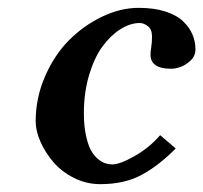

<svg xmlns="http://www.w3.org/2000/svg" viewBox="-20 -464 523 494"><path d="M237.8 9.8Q202.1 9.8 170.2 -6.3Q138.2 -22.5 117.2 -47.1Q96.2 -71.8 84 -99.6Q71.8 -127.4 71.8 -151.9Q71.8 -211.9 95.7 -267.1Q119.6 -322.3 157.5 -360.4Q195.3 -398.4 242.7 -421.1Q290 -443.8 336.9 -443.8Q376.5 -443.8 405.8 -434.3Q435.1 -424.8 451.4 -408.9Q467.8 -393.1 475.3 -375Q482.9 -356.9 482.9 -336.9Q482.9 -319.8 470 -307.9Q457 -295.9 443.8 -291.5Q430.7 -287.1 420.9 -287.1Q367.2 -287.1 367.2 -323.2Q367.2 -331.1 369.1 -342.3Q371.1 -353.5 371.1 -370.1Q371.1 -388.7 360.4 -396.7Q349.6 -404.8 339.8 -404.8Q314.9 -404.8 289.6 -388.7Q264.2 -372.6 243.2 -343.8Q222.2 -314.9 209 -270Q195.8 -225.1 195.8 -172.9Q195.8 -140.1 201.2 -115.5Q206.5 -90.8 214.1 -77.1Q221.7 -63.5 232.2 -54.9Q242.7 -46.4 251.5 -43.7Q260.3 -41 269 -41Q288.6 -41 326.4 -62.5Q364.3 -84 392.1 -116.2L432.1 -82Q388.7 -38.1 344.7 -14.2Q300.8 9.8 237.8 9.8Z"/></svg>

Font: Linux Libertine
Style: Bold Italic
Weight: 700
Italic angle: -11.5°
Designer: Philipp H. Poll
Foundry: Philipp H. Poll
Version: Version 4.0.5